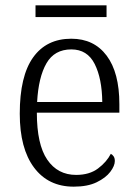

<svg xmlns="http://www.w3.org/2000/svg" viewBox="-20 -689 515 719"><path d="M256 10Q161 10 107.5 -61.5Q54 -133 54 -263Q54 -404 104 -474Q154 -544 247 -544Q332 -544 379.5 -480.5Q427 -417 427 -299V-267H118Q118 -148 157 -91Q196 -34 265 -34Q315 -34 347 -58Q379 -82 395 -113Q401 -110 405.5 -103.5Q410 -97 410 -86Q410 -68 393 -45.5Q376 -23 342 -6.5Q308 10 256 10ZM363 -307Q362 -395 334.5 -449.5Q307 -504 247 -504Q184 -504 154 -452Q124 -400 119 -307ZM113 -625V-669H379V-625Z"/></svg>

Font: Noto Serif Ethiopic SemiCondensed Light
Style: Regular
Weight: 300
Width: 4
Designer: Monotype Design Team
Foundry: Monotype Imaging Inc.
Version: Version 2.102; ttfautohint (v1.8.4.7-5d5b)